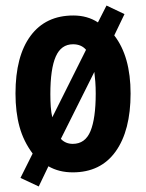

<svg xmlns="http://www.w3.org/2000/svg" viewBox="-20 -613 528 694"><path d="M452 -275Q452 -141 398 -65.5Q344 10 243 10Q193 10 155 -12L120 61L54 30L98 -58Q65 -102 50.5 -155Q36 -208 36 -275Q36 -410 90.5 -483.5Q145 -557 245 -557Q296 -557 334 -532L365 -593L430 -562L393 -485Q452 -409 452 -275ZM162 -273Q162 -248 163.5 -227Q165 -206 169 -189L291 -433Q274 -453 244 -453Q201 -453 181.5 -408.5Q162 -364 162 -273ZM326 -275Q326 -298 324.5 -317.5Q323 -337 321 -353L200 -111Q217 -93 243 -93Q288 -93 307 -139Q326 -185 326 -275Z"/></svg>

Font: Noto Sans Arabic ExtCond
Style: Bold
Weight: 700
Width: 2
Designer: Monotype Design Team, Nadine Chahine, Nizar Qandah and Khaled Hosny
Foundry: Monotype Imaging Inc.
Version: Version 2.012; ttfautohint (v1.8.4.7-5d5b)